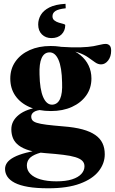

<svg xmlns="http://www.w3.org/2000/svg" viewBox="-20 -749 604 1008"><path d="M233.5 239.5Q170.5 239.5 127.2 232Q84 224.5 57.5 210.8Q31 197 18.8 178.5Q6.5 160 6.5 138Q6.5 120 17.5 104.8Q28.5 89.5 52.8 76.5Q77 63.5 117.8 52.8Q158.5 42 218.5 32.5H267V39Q210 46 178 57.2Q146 68.5 133.5 84Q121 99.5 121 120Q121 145.5 139.8 164.2Q158.5 183 193.2 193Q228 203 276 203Q326 203 358.5 192.5Q391 182 407.2 164Q423.5 146 423.5 124Q423.5 106.5 411.8 95Q400 83.5 375.5 76Q351 68.5 312.2 63.8Q273.5 59 219.5 55Q168.5 51 134 40.8Q99.5 30.5 78.5 14.5Q57.5 -1.5 48.5 -22.8Q39.5 -44 39.5 -70.5Q39.5 -114.5 79 -146.2Q118.5 -178 194.5 -187.5L203.5 -173Q171 -170.5 157.5 -160.8Q144 -151 144 -137Q144 -125.5 150.2 -117.5Q156.5 -109.5 173.8 -104Q191 -98.5 224.5 -94.2Q258 -90 312.5 -85.5Q371.5 -81 412.8 -69.8Q454 -58.5 480 -40.5Q506 -22.5 518 2.8Q530 28 530 61Q530 109 498 149.8Q466 190.5 400.2 215Q334.5 239.5 233.5 239.5ZM247.5 -166Q182.5 -166 134.5 -187.2Q86.5 -208.5 60.2 -246.8Q34 -285 34 -336.5Q34 -387.5 61 -426Q88 -464.5 135.8 -486Q183.5 -507.5 245.5 -507.5Q296 -507.5 335.5 -494.8Q375 -482 402.8 -459Q430.5 -436 445.2 -405Q460 -374 460 -337Q460 -286.5 432.8 -248Q405.5 -209.5 357.8 -187.8Q310 -166 247.5 -166ZM254.5 -199.5Q282.5 -201 295.5 -230Q308.5 -259 306 -315.5Q304.5 -395.5 286.8 -435.5Q269 -475.5 238.5 -474Q211.5 -473 198.5 -444Q185.5 -415 187.5 -358.5Q189 -279 206.8 -238.8Q224.5 -198.5 254.5 -199.5ZM317 -482.5 293 -503.5Q360.5 -499 403 -500.5Q445.5 -502 470.2 -506.5Q495 -511 509.2 -514.8Q523.5 -518.5 534.5 -518.5Q547 -518.5 555.2 -510.5Q563.5 -502.5 563.5 -483Q563.5 -452 547.8 -431.5Q532 -411 510.5 -411Q494.5 -411 479 -422Q463.5 -433 443 -447.5Q422.5 -462 392.2 -472.8Q362 -483.5 317 -482.5ZM322.5 -617Q322.5 -587.5 303 -568.2Q283.5 -549 250 -549Q220 -549 200.2 -568.2Q180.5 -587.5 180.5 -620.5Q180.5 -647 194.2 -670.5Q208 -694 239.2 -710Q270.5 -726 324 -729L325 -705.5Q286.5 -701.5 271 -691.2Q255.5 -681 255.5 -663.5Q255.5 -649.5 265.5 -641.8Q275.5 -634 289 -630Q302.5 -626 312.5 -623.5Q322.5 -621 322.5 -617Z"/></svg>

Font: Newsreader 60pt
Style: Bold
Weight: 700
Designer: Hugues Gentile
Foundry: Production Type
Version: Version 1.003